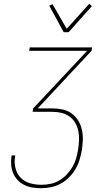

<svg xmlns="http://www.w3.org/2000/svg" viewBox="-20 -985 540 1013"><path d="M197 8Q174 8 151.5 4.5Q129 1 108.5 -9Q88 -19 73 -35Q58 -51 49.5 -71.5Q41 -92 39 -115Q37 -138 41 -162V-165H60V-162Q54 -131 61 -100.5Q68 -70 88 -48.5Q108 -27 137.5 -18.5Q167 -10 199 -10Q222 -10 246 -15Q270 -20 292 -32.5Q314 -45 331.5 -63.5Q349 -82 362 -104Q375 -126 381.5 -149Q388 -172 392 -196Q396 -220 397 -245Q398 -270 393.5 -293Q389 -316 377.5 -336Q366 -356 347.5 -369.5Q329 -383 306 -389Q283 -395 258 -395H152L155 -413L440 -717H134L137 -735H466L463 -717L179 -413H259Q286 -413 312 -407Q338 -401 358.5 -386Q379 -371 392.5 -349Q406 -327 412 -301Q418 -275 417 -247.5Q416 -220 412 -193Q407 -167 399.5 -141.5Q392 -116 378 -92.5Q364 -69 344 -49Q324 -29 300 -16Q276 -3 249.5 2.5Q223 8 197 8ZM316 -815 240 -955 257 -963 332 -833 451 -965 465 -953 342 -815Z"/></svg>

Font: Iosevka Term Curly Th Obl
Style: Regular
Weight: 100
Italic angle: -9°
Designer: Belleve Invis
Foundry: Belleve Invis
Version: Version 32.3.0